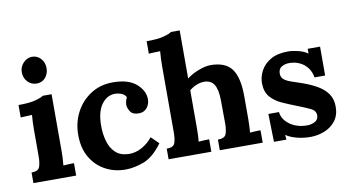

<svg xmlns="http://www.w3.org/2000/svg" viewBox="-62 -713 1590 871"><g transform="rotate(-10 732.5 -277.5)"><path d="M30.8 -48.8Q62 -48.8 68.6 -67.3Q75.2 -85.8 75.2 -115.5V-240.2Q75.2 -254.1 75.9 -271.5Q76.6 -289 78.1 -305.8Q66.4 -305.1 49.9 -304.5Q33.4 -304 25.7 -303.3V-360.5Q77.4 -360.5 105.2 -368.2Q133.1 -375.9 141.2 -382.8H181.9V-121Q181.9 -110.4 181.2 -91.1Q180.4 -71.9 178.6 -55Q190.3 -56.1 205 -56.7Q219.7 -57.2 227.7 -57.2V0H30.8ZM124.7 -442.2Q99 -442.2 82.5 -460.4Q66 -478.5 66 -503.9Q66 -529.2 83.4 -547.3Q100.8 -565.5 123.9 -565.5Q148.1 -565.5 164.1 -547.3Q180.1 -529.2 180.1 -503.9Q180.1 -478.5 165 -460.4Q150 -442.2 124.7 -442.2Z M453.6 12.1Q403 12.1 361 -10.5Q319 -33 293.9 -75.9Q268.8 -118.8 268.8 -179.3Q268.8 -236.2 293.5 -283.5Q318.3 -330.8 362.5 -359.2Q406.7 -387.6 464.2 -387.6Q535.8 -387.6 572.1 -355.9Q608.4 -324.2 608.4 -284.6Q608.4 -262.6 595.3 -245.9Q582.3 -229.2 558.1 -228.5Q529.5 -228.1 518.3 -244.8Q507.2 -261.5 507.2 -277.2Q507.2 -283.8 509.4 -293Q511.6 -302.2 516 -310.2Q510.5 -321.2 500 -326.5Q489.5 -331.9 478.9 -333.5Q468.3 -335.2 461.3 -334.8Q425.4 -332.6 401.9 -298.7Q378.4 -264.8 378.4 -201.3Q378.4 -163.9 388 -130.9Q397.5 -97.9 419.3 -77.2Q441.1 -56.5 477.8 -55Q509.4 -53.5 539.4 -69.7Q569.5 -85.8 590.4 -112.6L624.9 -78.8Q583.8 -22.4 539.4 -5.1Q495 12.1 453.6 12.1Z M889.3 -48.8Q920.8 -48.8 927.6 -67.3Q934.4 -85.8 934.4 -115.5L933.6 -222.2Q933.3 -271.4 918.8 -294.8Q904.3 -318.3 872.8 -318.3Q854.4 -318.3 835.7 -310.2Q817 -302.2 804.5 -290.8V-121Q804.5 -110.4 804 -91.1Q803.4 -71.9 801.6 -55Q814.1 -56.1 828.2 -56.7Q842.3 -57.2 850.4 -57.2V0H653.5V-48.8Q685 -48.8 691.4 -67.3Q697.8 -85.8 697.8 -115.5V-424.3Q697.8 -437.8 698.6 -455.6Q699.3 -473.4 700.8 -489.5Q689 -489.2 672.7 -488.6Q656.4 -488.1 648.3 -487.3V-544.6Q700.8 -544.6 728.5 -552.3Q756.1 -560 763.8 -566.9H804.5V-345.4Q826.5 -363 858.8 -375.3Q891.1 -387.6 914.2 -387.6Q983.1 -387.6 1012.1 -348Q1041.1 -308.4 1041.1 -221.5V-121Q1041.1 -110.4 1040.5 -91.1Q1040 -71.9 1038.1 -55Q1049.9 -56.1 1064.2 -56.7Q1078.5 -57.2 1086.9 -57.2V0H889.3Z M1304.7 12.1Q1272.1 12.1 1241.5 3.9Q1210.9 -4.4 1193.6 -17.2L1195.1 5.1H1137.9L1134.9 -123.9H1183.7Q1187.4 -89.5 1220 -65.8Q1252.7 -42.2 1300.3 -42.2Q1318.7 -42.2 1335.4 -51Q1352 -59.8 1352 -79.6Q1351.7 -101.2 1329.5 -111.8Q1307.3 -122.5 1264.8 -139Q1233.6 -151.1 1202.6 -165Q1171.6 -179 1151.1 -202.6Q1130.5 -226.3 1130.5 -266.6Q1130.5 -295.6 1145.4 -323.4Q1160.2 -351.3 1191.4 -369.5Q1222.6 -387.6 1271.7 -387.6Q1292.3 -387.6 1318.1 -381.2Q1344 -374.8 1361.9 -361.9V-383.9H1418.8V-250.8H1370Q1365.6 -276.9 1351.5 -295.6Q1337.4 -314.3 1315.9 -324.5Q1294.5 -334.8 1267.3 -334.8Q1248.3 -334.8 1232.9 -325.8Q1217.5 -316.8 1217.5 -295.2Q1217.5 -277.6 1229.6 -267.7Q1241.7 -257.8 1262.6 -250.8Q1283.5 -243.9 1309.1 -235.1Q1347.3 -221.9 1377.2 -204.8Q1407 -187.8 1424.3 -163.4Q1441.5 -139 1441.5 -103.8Q1441.5 -64.9 1421.9 -39.1Q1402.3 -13.2 1370.9 -0.6Q1339.6 12.1 1304.7 12.1Z"/></g></svg>

Font: Parastoo
Style: Regular
Weight: 400
Foundry: Saber Rastikerdar (saber.rastikerdar@gmail.com)
Version: Version 3.000